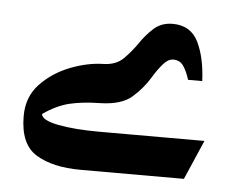

<svg xmlns="http://www.w3.org/2000/svg" viewBox="-34 -1071 459 377"><g transform="rotate(5 195.5 -882.5)"><path d="M164.6 -942.9Q189 -943.8 202.9 -957.8Q216.8 -971.7 228.5 -988.3Q239.7 -1005.4 254.9 -1019.3Q270 -1033.2 292.5 -1033.2Q328.1 -1033.2 343 -1002.9Q357.9 -972.7 359.9 -926.3H332Q326.7 -943.4 319.6 -953.4Q312.5 -963.4 299.8 -963.4Q289.6 -963.4 279.8 -952.1Q270 -940.9 260.3 -924.8Q247.1 -902.8 226.6 -884.8Q206.1 -866.7 164.1 -865.7Q129.4 -865.2 104 -859.1Q78.6 -853 52.2 -834.5Q53.2 -822.3 85.9 -815.9Q118.7 -809.6 167 -809.6H374.5L340.8 -731.9H137.2Q82.5 -731.9 49.6 -751.7Q16.6 -771.5 16.6 -827.6Q16.6 -865.2 40.3 -890.4Q64 -915.5 98.4 -929Q132.8 -942.4 164.6 -942.9Z"/></g></svg>

Font: Pinar-DS3-FD ExtraBold
Style: Regular
Weight: 800
Designer: Amin Abedi
Version: Version 3.000